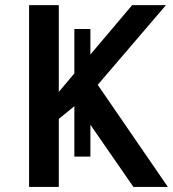

<svg xmlns="http://www.w3.org/2000/svg" viewBox="-20 -734 679 754"><path d="M363.8 -400.9 639.2 0H503.9L335 -244.1V-119.1H272V-316.9L210.9 -267.1V0H94.2V-713.9H210.9V-373L272 -445.8V-620.1H335V-520L499 -713.9H631.8Z"/></svg>

Font: Open Sans
Style: SemiBold
Weight: 600
Foundry: Ascender Corporation
Version: Version 1.10